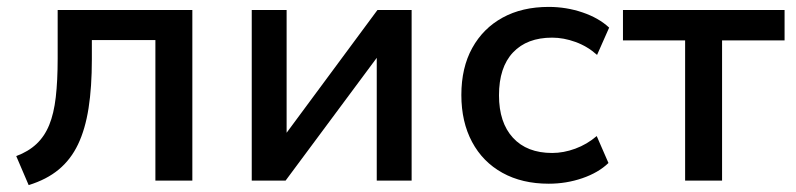

<svg xmlns="http://www.w3.org/2000/svg" viewBox="-20 -523 2305 556"><path d="M63 13 27 -71Q62 -84 85.5 -106Q109 -128 122.5 -161Q136 -194 141.5 -241.5Q147 -289 147 -354V-494H537V0H430V-407H246V-351Q246 -271 236.5 -210Q227 -149 206 -105Q185 -61 150 -32Q115 -3 63 13Z M709 0V-494H810V-125H800L1073 -494H1172V0H1071V-369H1081L807 0Z M1569 9Q1492 9 1435 -22.5Q1378 -54 1347 -112Q1316 -170 1316 -248Q1316 -327 1347.5 -384Q1379 -441 1435.5 -472Q1492 -503 1569 -503Q1620 -503 1667 -487Q1714 -471 1744 -443L1709 -364Q1681 -389 1646.5 -401.5Q1612 -414 1579 -414Q1506 -414 1465.5 -371Q1425 -328 1425 -247Q1425 -168 1465.5 -124Q1506 -80 1579 -80Q1612 -80 1646 -92.5Q1680 -105 1708 -129L1742 -51Q1713 -23 1666.5 -7Q1620 9 1569 9Z M1964 0V-406H1784V-494H2252V-406H2071V0Z"/></svg>

Font: Nunito Sans 9pt SemiBold
Style: Regular
Weight: 600
Version: Version 3.101;gftools[0.9.27]